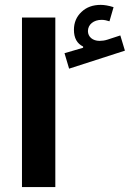

<svg xmlns="http://www.w3.org/2000/svg" viewBox="-20 -756 554 776"><path d="M439 -727.1C418.9 -733.4 401.4 -736.3 387.2 -736.3C355.5 -736.3 329.6 -727.1 309.6 -708C289.1 -689 278.8 -664.6 278.8 -635.7C278.8 -602.5 291 -580.1 315.9 -567.9V-563L240.7 -541L259.3 -478.5L484.9 -551.3L466.3 -612.8L414.1 -595.7C403.3 -592.3 392.6 -590.8 382.3 -590.8C355 -590.8 335.4 -606.9 335.4 -630.4C335.4 -657.2 358.9 -675.8 390.6 -675.8C401.9 -675.8 412.1 -673.3 422.4 -669.9ZM203.6 -685.1H68.8V0H203.6Z"/></svg>

Font: Estedad Bold
Style: Regular
Weight: 700
Designer: Amin Abedi
Version: Version 7.3